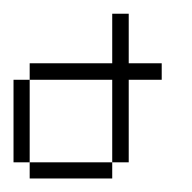

<svg xmlns="http://www.w3.org/2000/svg" viewBox="-20 -264 284 284"><path d="M23.9 0V-23.9H146V0ZM0 -23.9V-146H23.9V-23.9ZM146 -23.9V-146H23.9V-170.4H146V-243.7H170.4V-170.4H219.2V-146H170.4V-23.9Z"/></svg>

Font: FS Mondwest Regular
Style: Regular
Weight: 400
Designer: NZWStudios2024
Foundry: https://fontstruct.com
Version: Version 1.0